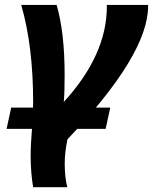

<svg xmlns="http://www.w3.org/2000/svg" viewBox="-20 -533 633 795"><path d="M112.3 2.4Q117.2 -56.2 117.2 -110.4Q117.2 -341.8 67.9 -512.7H214.4Q247.6 -399.4 247.6 -222.2Q247.6 -147 244.1 -110.8Q422.4 -305.7 422.4 -506.3V-512.7H593.3V-507.8Q593.3 -307.1 259.3 43.9Q248 99.1 248 144Q248 201.7 258.8 242.2H117.2Q107.4 184.1 106.9 116.2Q106.9 66.4 112.3 2.4ZM417.5 0.5H7.3L26.4 -87.4H436.5Z"/></svg>

Font: Cadman
Style: Bold Italic
Weight: 700
Italic angle: -12°
Designer: Paul James MIller
Foundry: High-Logic / Made with FontCreator
Version: Version 2.114;March 28, 2021;FontCreator 13.0.0.2683 64-bit